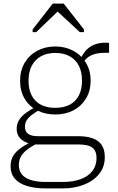

<svg xmlns="http://www.w3.org/2000/svg" viewBox="-20 -806 657 1070"><path d="M588 -512Q546 -513 519 -507.5Q492 -502 473.5 -489Q455 -476 439 -452L425 -467Q435 -494 450 -514Q465 -534 484.5 -546.5Q504 -559 530 -564.5Q556 -570 588 -567ZM288 -168Q231 -168 186.5 -191Q142 -214 117 -256.5Q92 -299 92 -356Q92 -413 117.5 -456Q143 -499 187.5 -523Q232 -547 288 -547Q344 -547 388.5 -523Q433 -499 459 -456Q485 -413 485 -356Q485 -299 459 -256.5Q433 -214 389 -191Q345 -168 288 -168ZM288 -205Q334 -205 367.5 -222Q401 -239 419 -273Q437 -307 437 -356Q437 -406 419 -440.5Q401 -475 367.5 -493Q334 -511 288 -511Q243 -511 209.5 -493Q176 -475 157.5 -440.5Q139 -406 139 -356Q139 -307 157 -273Q175 -239 208.5 -222Q242 -205 288 -205ZM236 244Q174 244 130 230.5Q86 217 62.5 189.5Q39 162 39 121Q39 88 53 63.5Q67 39 97 18Q127 -3 172 -24L189 -8Q151 12 128 30.5Q105 49 95 69Q85 89 85 115Q85 143 100.5 164Q116 185 149.5 196.5Q183 208 236 208H330Q389 208 431 192Q473 176 495.5 146Q518 116 518 74Q518 36 495.5 17.5Q473 -1 416 -1H155L156 -2Q133 -8 114 -18.5Q95 -29 84 -46Q73 -63 73 -89Q73 -117 87.5 -139Q102 -161 128 -179.5Q154 -198 189 -216L204 -196Q178 -181 159 -167Q140 -153 129.5 -137Q119 -121 119 -100Q119 -73 137 -60Q155 -47 191 -47H416Q464 -47 497 -35Q530 -23 547 2.5Q564 28 564 70Q564 125 532 164Q500 203 447 223.5Q394 244 330 244ZM335 -786H274L162 -642V-627H182L318 -758H283L425 -627H448V-642Z"/></svg>

Font: Roboto Serif 20pt Thin
Style: Regular
Weight: 250
Version: Version 1.008